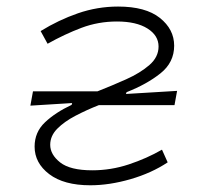

<svg xmlns="http://www.w3.org/2000/svg" viewBox="-20 -547 626 577"><path d="M251.5 9.8Q171.9 9.8 127.9 -23.7Q84 -57.1 84 -106.4Q84 -149.9 115.2 -179.4Q146.5 -209 195.3 -231.9L196.8 -237.3L71.3 -229.5L79.1 -272.5H272.9Q316.4 -289.6 358.9 -308.6Q401.4 -327.6 429 -351.6Q456.5 -375.5 456.5 -407.2Q456.5 -440.4 423.1 -461.4Q389.6 -482.4 331.5 -482.4Q275.4 -482.4 224.9 -463.4Q174.3 -444.3 123 -415.5L102.1 -453.6Q155.8 -486.8 214.4 -507.1Q272.9 -527.3 335 -527.3Q417.5 -527.3 460.4 -493.2Q503.4 -459 503.4 -409.7Q503.4 -359.4 462.4 -326.7Q421.4 -293.9 360.4 -270L358.4 -264.6L512.2 -273.9L504.4 -231H276.9Q240.7 -216.8 207 -199.2Q173.3 -181.6 152.1 -160.2Q130.9 -138.7 130.9 -111.8Q130.9 -82.5 160.9 -58.8Q190.9 -35.2 257.3 -35.2Q313.5 -35.2 367.2 -53Q420.9 -70.8 466.8 -97.2L483.9 -59.1Q435.5 -26.9 372.1 -8.5Q308.6 9.8 251.5 9.8Z"/></svg>

Font: CaskaydiaCove NF ExtraLight
Style: Italic
Weight: 200
Italic angle: -10°
Designer: Aaron Bell
Foundry: Saja Typeworks
Version: Version 2111.001; VTT 6.35;Nerd Fonts 3.2.1